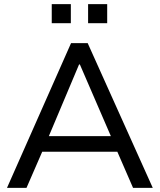

<svg xmlns="http://www.w3.org/2000/svg" viewBox="-20 -915 778 935"><path d="M14 0 326 -705H407L724 0H628L541 -200L581 -176H152L196 -200L109 0ZM365 -601 209 -231 185 -252H548L529 -231L369 -601ZM409 -802V-895H502V-802ZM232 -802V-895H325V-802Z"/></svg>

Font: Mulish Medium
Style: Regular
Weight: 500
Designer: Vernon Adams
Foundry: Vernon Adams
Version: Version 3.603; ttfautohint (v1.8.3)